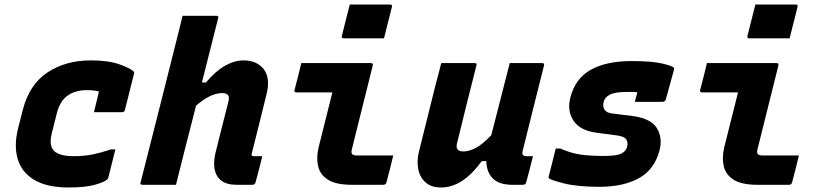

<svg xmlns="http://www.w3.org/2000/svg" viewBox="-20 -820 3640 852"><path d="M383 -552Q462 -552 511.5 -534Q561 -516 574 -502Q576 -500 575 -494L534 -331Q532 -322 518 -322H397L399 -331Q404 -352 409.5 -374Q415 -396 419 -414Q408 -417 395.5 -418.5Q383 -420 366 -420Q314 -420 279.5 -395.5Q245 -371 231 -313L210 -229Q196 -174 220 -150Q245 -127 307 -127Q354 -127 392.5 -135Q431 -143 472 -157H492Q484 -126 476.5 -95Q469 -64 461 -33Q459 -27 457 -25Q444 -12 401 0Q358 12 284 12Q190 12 133.5 -21Q77 -54 59 -113Q41 -172 60 -249L81 -332Q110 -445 190.5 -498.5Q271 -552 383 -552Z M1060 -552Q1121 -552 1151 -512Q1181 -472 1162 -399Q1146 -334 1130 -269.5Q1114 -205 1097 -138Q1095 -132 1098 -129Q1100 -127 1108 -127H1144Q1137 -98 1129.5 -69Q1122 -40 1114 -11Q1111 0 1100 0H1030Q985 0 961 -19.5Q937 -39 932 -71Q927 -103 936 -141Q952 -203 965 -256.5Q978 -310 994 -371Q1003 -407 967 -407Q914 -407 850 -351Q827 -263 805 -175.5Q783 -88 761 0H612Q600 0 604 -11Q645 -172 685.5 -332Q726 -492 766 -652Q773 -679 779 -704Q785 -729 790 -750H940Q952 -750 948 -739Q930 -668 912 -596.5Q894 -525 876 -454H894Q936 -504 978 -528Q1020 -552 1060 -552Z M1317 -540H1626Q1637 -540 1634 -529Q1611 -437 1588 -344.5Q1565 -252 1542 -160Q1537 -142 1543 -136Q1549 -130 1565 -130H1725Q1718 -101 1710.5 -70.5Q1703 -40 1695 -11Q1692 0 1681 0H1540Q1471 0 1435.5 -22.5Q1400 -45 1391.5 -83Q1383 -121 1394 -167Q1409 -228 1424.5 -288.5Q1440 -349 1455 -410H1296Q1284 -410 1287 -421Q1295 -450 1302.5 -480.5Q1310 -511 1317 -540ZM1532 -800H1711Q1722 -800 1719 -789L1684 -650H1505Q1494 -650 1497 -661Z M1938 -540H2086Q2098 -540 2094 -529Q2072 -442 2050.5 -356.5Q2029 -271 2008 -184Q1999 -148 2036 -148Q2061 -148 2091 -163.5Q2121 -179 2160 -220Q2172 -266 2183.5 -311.5Q2195 -357 2209 -411.5Q2223 -466 2242 -540H2386Q2397 -540 2394 -529Q2370 -433 2344.5 -332Q2319 -231 2299 -149Q2296 -137 2301 -132Q2306 -127 2315 -127H2345Q2338 -98 2330.5 -69Q2323 -40 2315 -11Q2312 0 2301 0H2253Q2195 0 2167 -28Q2139 -56 2138 -105H2118Q2071 -42 2027 -15Q1983 12 1938 12Q1894 12 1868.5 -10.5Q1843 -33 1836 -69.5Q1829 -106 1839 -147Q1857 -221 1876 -295.5Q1895 -370 1913 -444Q1920 -470 1926.5 -495Q1933 -520 1938 -540Z M2782 -549Q2872 -549 2917 -538.5Q2962 -528 2970 -520Q2973 -517 2970 -508L2935 -380Q2932 -368 2918 -368H2797L2799 -376Q2802 -387 2804.5 -396Q2807 -405 2808 -411Q2797 -412 2785.5 -412Q2774 -412 2761 -412Q2709 -412 2686 -400Q2663 -388 2658 -365Q2654 -346 2663 -332.5Q2672 -319 2699 -316L2781 -306Q2866 -296 2893.5 -253.5Q2921 -211 2907 -154Q2885 -68 2815.5 -29.5Q2746 9 2640 9Q2543 9 2483.5 -6Q2424 -21 2416 -29Q2413 -32 2415 -38Q2424 -73 2431.5 -102Q2439 -131 2446 -161H2466Q2509 -142 2551 -135Q2593 -128 2660 -128Q2717 -128 2738 -139Q2759 -150 2763 -169Q2768 -189 2758 -202.5Q2748 -216 2711 -220L2627 -231Q2553 -241 2524.5 -285Q2496 -329 2511 -387Q2532 -471 2601 -510Q2670 -549 2782 -549Z M3117 -540H3426Q3437 -540 3434 -529Q3411 -437 3388 -344.5Q3365 -252 3342 -160Q3337 -142 3343 -136Q3349 -130 3365 -130H3525Q3518 -101 3510.5 -70.5Q3503 -40 3495 -11Q3492 0 3481 0H3340Q3271 0 3235.5 -22.5Q3200 -45 3191.5 -83Q3183 -121 3194 -167Q3209 -228 3224.5 -288.5Q3240 -349 3255 -410H3096Q3084 -410 3087 -421Q3095 -450 3102.5 -480.5Q3110 -511 3117 -540ZM3332 -800H3511Q3522 -800 3519 -789L3484 -650H3305Q3294 -650 3297 -661Z"/></svg>

Font: Recursive Mn Lnr St XBd
Style: Italic
Weight: 800
Italic angle: -15°
Monospace: yes
Version: Version 1.079;hotconv 1.0.112;makeotfexe 2.5.65598; ttfautoh